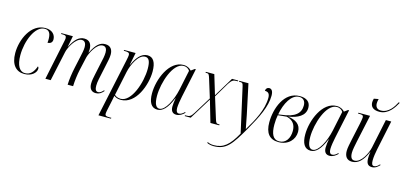

<svg xmlns="http://www.w3.org/2000/svg" viewBox="-81 -1330 4470 2135"><g transform="rotate(15 2154.0 -262.5)"><path d="M191 10C279 10 328 -43 328 -87C328 -100 323 -108 317 -111C293 -42 256 -1 196 -1C135 -1 96 -63 96 -182C96 -345 173 -535 283 -535C328 -535 352 -509 354 -444C355 -426 354 -409 352 -393C389 -393 407 -414 407 -444C407 -495 371 -545 288 -545C123 -545 35 -347 35 -190C35 -55 98 10 191 10Z M1014 10C1052 10 1077 -7 1104 -38L1098 -46C1076 -22 1060 -8 1037 -8C1007 -8 999 -36 999 -73C999 -93 1002 -123 1008 -149L1046 -328C1053 -363 1065 -409 1065 -447C1065 -503 1040 -544 978 -544C918 -544 874 -507 824 -407H821C823 -419 824 -431 824 -442C824 -499 802 -544 737 -544C681 -544 632 -508 583 -408H581L606 -536H474L472 -526H484C521 -526 534 -520 534 -493C534 -484 531 -468 527 -450L433 0H494L568 -343C578 -394 644 -522 714 -522C754 -522 764 -485 764 -453C764 -418 754 -376 744 -330L717 -206C702 -137 691 -63 689 0H752C754 -62 763 -133 777 -197L811 -348C823 -394 883 -522 955 -522C995 -522 1004 -487 1004 -454C1004 -417 993 -368 984 -330L954 -189C946 -153 938 -113 938 -79C938 -27 961 10 1014 10Z M1251 -432 1108 240H1252L1254 230H1237C1198 230 1181 227 1181 202C1181 193 1183 179 1186 164L1213 37C1217 20 1219 7 1223 -15C1246 1 1268 10 1303 10C1476 10 1564 -231 1564 -385C1564 -490 1531 -546 1464 -546C1391 -546 1340 -478 1303 -394H1300L1328 -536H1196L1194 -526H1207C1245 -526 1261 -521 1261 -493C1261 -482 1257 -461 1251 -432ZM1298 -1C1262 -1 1238 -16 1227 -28L1286 -308C1306 -397 1366 -524 1442 -524C1485 -524 1504 -488 1504 -400C1504 -244 1423 -1 1298 -1Z M1723 10C1781 10 1835 -39 1885 -164H1888C1882 -130 1877 -97 1877 -67C1877 -19 1897 10 1941 10C1980 10 2012 -13 2036 -37L2030 -45C2007 -22 1988 -10 1966 -10C1943 -10 1932 -29 1932 -66C1932 -98 1943 -164 1951 -200L2022 -535H2010L1970 -506C1950 -528 1922 -546 1878 -546C1713 -546 1620 -312 1620 -150C1620 -51 1652 10 1723 10ZM1742 -6C1706 -6 1681 -43 1681 -139C1681 -288 1759 -536 1883 -536C1911 -536 1938 -523 1953 -498L1905 -270C1878 -143 1809 -6 1742 -6Z M2036 0H2106L2260 -250L2333 0H2434L2436 -10H2428C2397 -10 2394 -17 2380 -61L2306 -299L2408 -470C2441 -521 2459 -526 2492 -526H2507L2510 -536H2438L2302 -311L2234 -536H2137L2135 -526H2147C2173 -526 2176 -519 2191 -472L2256 -262L2134 -64C2104 -16 2090 -10 2052 -10H2039Z M2433 240C2579 240 2633 159 2755 -54C2843 -208 2911 -343 2911 -468C2911 -521 2893 -544 2865 -544C2843 -544 2826 -528 2826 -502C2859 -502 2883 -489 2883 -437C2883 -298 2805 -159 2732 -38H2730C2723 -78 2710 -146 2700 -193L2627 -536H2522L2520 -526H2531C2559 -526 2566 -520 2574 -482L2688 27C2606 175 2541 229 2431 229C2400 229 2376 222 2360 213L2356 223C2375 234 2406 240 2433 240Z M3118 10C3230 10 3300 -67 3300 -156C3300 -243 3237 -280 3149 -292C3253 -308 3341 -350 3341 -444C3341 -511 3296 -546 3217 -546C3037 -546 2963 -336 2963 -177C2963 -55 3013 10 3118 10ZM3069 -292 3036 -287C3059 -418 3124 -536 3214 -536C3262 -536 3286 -504 3286 -455C3286 -370 3230 -309 3069 -292ZM3122 0C3053 0 3024 -59 3024 -168C3024 -206 3028 -247 3034 -277C3064 -279 3112 -287 3136 -287C3213 -268 3241 -216 3241 -151C3241 -69 3201 0 3122 0Z M3487 10C3545 10 3599 -39 3649 -164H3652C3646 -130 3641 -97 3641 -67C3641 -19 3661 10 3705 10C3744 10 3776 -13 3800 -37L3794 -45C3771 -22 3752 -10 3730 -10C3707 -10 3696 -29 3696 -66C3696 -98 3707 -164 3715 -200L3786 -535H3774L3734 -506C3714 -528 3686 -546 3642 -546C3477 -546 3384 -312 3384 -150C3384 -51 3416 10 3487 10ZM3506 -6C3470 -6 3445 -43 3445 -139C3445 -288 3523 -536 3647 -536C3675 -536 3702 -523 3717 -498L3669 -270C3642 -143 3573 -6 3506 -6Z M4114 -606C4219 -606 4278 -705 4308 -760L4297 -765C4267 -707 4215 -624 4127 -624C4081 -624 4063 -652 4063 -691C4063 -705 4066 -723 4071 -741L4018 -731C4013 -712 4011 -698 4011 -688C4011 -636 4044 -606 4114 -606ZM4193 10C4232 10 4259 -13 4281 -37L4275 -44C4256 -23 4237 -7 4213 -7C4189 -7 4183 -30 4183 -67C4183 -102 4191 -154 4199 -193L4271 -536H4209L4139 -202C4125 -135 4064 -10 3987 -10C3954 -10 3938 -36 3938 -89C3938 -120 3950 -179 3959 -221L4027 -536H3893L3891 -526H3905C3942 -526 3953 -521 3953 -497C3953 -484 3946 -449 3940 -419L3898 -224C3890 -184 3877 -129 3877 -93C3877 -35 3900 9 3964 9C4034 9 4088 -44 4132 -147H4134C4129 -115 4128 -91 4128 -75C4128 -25 4142 10 4193 10Z"/></g></svg>

Font: Noto Serif Display Condensed Light
Style: Italic
Weight: 300
Width: 3
Italic angle: -12°
Designer: Monotype Design Team
Foundry: Monotype Imaging Inc.
Version: Version 2.009